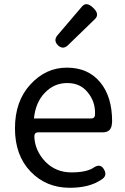

<svg xmlns="http://www.w3.org/2000/svg" viewBox="-20 -878 594 911"><path d="M311 13Q199 13 125 -64Q51 -141 51 -269Q51 -398 124 -477Q197 -557 297 -557Q398 -557 455 -488Q512 -420 512 -302L511 -291Q508 -250 467 -250H161Q142 -250 143 -228Q146 -163 195 -111Q245 -60 319 -60Q394 -60 428 -85Q458 -103 474 -73Q491 -43 460 -25Q404 13 311 13ZM141 -316H413Q432 -316 431 -339Q432 -397 396 -440Q361 -484 299 -484Q237 -484 193 -438Q149 -393 141 -316ZM302 -663Q279 -641 255 -663Q232 -686 253 -711L369 -847Q390 -872 422 -841Q454 -811 431 -788Z"/></svg>

Font: Swei Gothic CJK TC Regular
Style: Regular
Weight: 400
Version: Version 2.129